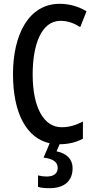

<svg xmlns="http://www.w3.org/2000/svg" viewBox="-20 -745 497 1005"><path d="M360 135C360 89 330 58 276 47L292 10C338 10 379 0 414 -19V-109C380 -91 344 -79 303 -79C209 -79 151 -182 151 -356C151 -508 195 -636 297 -636C335 -636 369 -623 400 -603L433 -686C389 -712 343 -725 292 -725C130 -725 48 -563 48 -357C48 -152 119 -22 240 5L208 80C255 86 282 101 282 134C282 161 264 179 224 179C209 179 194 177 179 173V233C194 238 215 240 240 240C316 240 360 203 360 135Z"/></svg>

Font: Noto Sans Arabic ExtCond Med
Style: Regular
Weight: 500
Width: 2
Designer: Monotype Design Team, Nadine Chahine, Nizar Qandah and Khaled Hosny
Foundry: Monotype Imaging Inc.
Version: Version 2.012